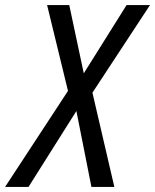

<svg xmlns="http://www.w3.org/2000/svg" viewBox="-74 -734 609 754"><path d="M-54 0H38L226 -298L285 0H375L289 -370L515 -714H423L255 -446L198 -714H111L193 -377Z"/></svg>

Font: Noto Sans Display SemiCondensed
Style: Italic
Weight: 400
Width: 4
Italic angle: -12°
Designer: Monotype Design Team
Foundry: Monotype Imaging Inc.
Version: Version 1.900